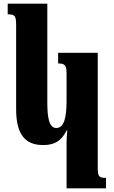

<svg xmlns="http://www.w3.org/2000/svg" viewBox="-20 -780 623 1047"><path d="M343 247H558V190C520 190 513 183 513 134V-492H297V-434C333 -434 343 -425 343 -378V-231C343 -143 331 -82 287 -82C249 -82 238 -135 238 -220V-760H22V-702C63 -702 68 -693 68 -639V-185C68 -51 114 11 215 11C273 11 313 -8 343 -68H347C345 -47 343 -24 343 -3Z"/></svg>

Font: Noto Serif Armenian Condensed Black
Style: Regular
Weight: 900
Width: 3
Designer: Monotype Design Team
Foundry: Monotype Imaging Inc.
Version: Version 2.008